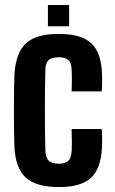

<svg xmlns="http://www.w3.org/2000/svg" viewBox="-20 -746 463 775"><path d="M269 -377Q269.7 -388.3 269.9 -405.7Q270.2 -423.1 269.9 -439.7Q269.7 -456.3 269.3 -464.9Q268 -492.4 255.9 -503.6Q243.7 -514.9 216.5 -514.9Q188.6 -514.9 176.3 -503.6Q164.1 -492.4 163.1 -464.9Q162.1 -424 161.6 -383.1Q161.1 -342.3 161.1 -301.4Q161.1 -260.4 161.6 -220Q162.1 -179.6 163.1 -139.1Q164.1 -109.2 176.8 -97.2Q189.5 -85.2 218.2 -85.2Q244.5 -85.2 256.3 -97.2Q268 -109.2 269.3 -139.1Q270 -153.3 270.1 -175.6Q270.2 -197.8 269 -224.9H390.6Q391.7 -214.6 392.2 -192Q392.6 -169.5 391.6 -152Q387.8 -66 347.5 -28.5Q307.2 9.1 218.2 9.1Q126.4 9.1 84.6 -28.5Q42.8 -66 38.2 -152Q37.2 -176.1 36.7 -214.9Q36.2 -253.7 36.2 -297.5Q36.2 -341.3 36.7 -381.1Q37.2 -420.9 38.2 -446.3Q44.1 -534 85.2 -571.5Q126.4 -609.1 216.5 -609.1Q306.8 -609.1 347.4 -572.3Q388 -535.6 391.6 -451.1Q392.5 -433.7 392.1 -410.7Q391.7 -387.7 390.6 -377ZM173.4 -640V-725.7H259V-640Z"/></svg>

Font: Big Shoulders Display SC Thin
Style: Regular
Weight: 100
Designer: Patric King
Foundry: XO Type Co
Version: Version 2.002